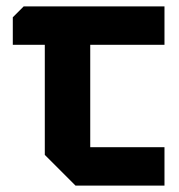

<svg xmlns="http://www.w3.org/2000/svg" viewBox="-20 -580 560 600"><path d="M120 -96V-440H20V-526L54 -560H494V-440H262V-120H494V0H216Z"/></svg>

Font: Tektur SemiBold
Style: Regular
Weight: 600
Designer: Adam Jagosz
Foundry: Adam Jagosz
Version: Version 1.005;gftools[0.9.30]